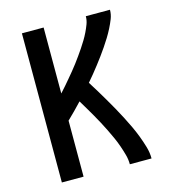

<svg xmlns="http://www.w3.org/2000/svg" viewBox="-109 -825 819 914"><g transform="rotate(-15 300.0 -367.5)"><path d="M83 0V-735H190V-410Q203 -424 216 -439Q229 -454 241.5 -469Q254 -484 266.5 -499Q279 -514 290.5 -529.5Q302 -545 313.5 -561Q325 -577 336 -593.5Q347 -610 357 -626.5Q367 -643 375.5 -660.5Q384 -678 391 -696.5Q398 -715 398 -735H517Q517 -712 508.5 -690.5Q500 -669 489.5 -648.5Q479 -628 467 -608.5Q455 -589 442 -570Q429 -551 415.5 -532.5Q402 -514 388 -496Q374 -478 359.5 -460Q345 -442 330 -425Q346 -400 361 -375Q376 -350 391 -324.5Q406 -299 420.5 -273Q435 -247 448.5 -221Q462 -195 474.5 -168.5Q487 -142 497.5 -114.5Q508 -87 516.5 -58Q525 -29 525 0H418Q418 -24 411.5 -47.5Q405 -71 397 -94Q389 -117 379 -139Q369 -161 358.5 -182.5Q348 -204 336.5 -225.5Q325 -247 313 -268Q301 -289 288.5 -310Q276 -331 264 -351Q246 -332 227.5 -313Q209 -294 190 -276V0Z"/></g></svg>

Font: Zed Mono Semibold Extended
Style: Regular
Weight: 600
Width: 7
Monospace: yes
Designer: Belleve Invis
Foundry: Belleve Invis
Version: Version 1.0.0; ttfautohint (v1.8.4)